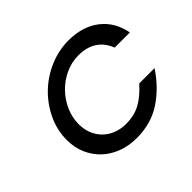

<svg xmlns="http://www.w3.org/2000/svg" viewBox="-133 -744 940 940"><g transform="rotate(-45 337.0 -274.5)"><path d="M636 -168Q581 -85 506.5 -36Q432 13 333 13Q278 13 232 -4.5Q186 -22 153 -53.5Q120 -85 101.5 -128Q83 -171 83 -222Q83 -291 112.5 -353Q142 -415 190.5 -461.5Q239 -508 302.5 -535Q366 -562 434 -562Q530 -562 593.5 -513.5Q657 -465 674 -377H569Q550 -426 511.5 -451Q473 -476 417 -476Q369 -476 326 -456Q283 -436 250.5 -403Q218 -370 198.5 -326.5Q179 -283 179 -236Q179 -200 191 -170.5Q203 -141 225 -119Q247 -97 278 -85Q309 -73 346 -73Q399 -73 441.5 -95Q484 -117 530 -168Z"/></g></svg>

Font: Involve Medium Oblique
Style: Italic
Weight: 500
Italic angle: -10.5°
Designer: Stefan Peev
Foundry: Context Ltd.
Version: Version 1.001